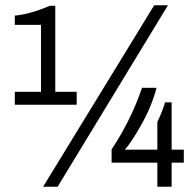

<svg xmlns="http://www.w3.org/2000/svg" viewBox="-20 -706 742 726"><path d="M198 0H143L563 -686H615ZM189 -359H270V-310H36V-359H135V-612H36V-647Q93 -652 168 -684H189ZM452 -140H575V-245Q595 -286 604 -319H629V-140H675V-91H629V0H575V-91H402V-141Q476 -253 517 -374H572Q554 -305 515 -235.5Q476 -166 452 -140Z"/></svg>

Font: Chivo
Style: Regular
Weight: 400
Designer: Hector Gatti
Foundry: Omnibus-Type
Version: Version 1.006; ttfautohint (v1.4.1)